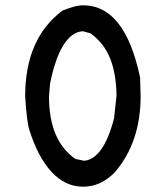

<svg xmlns="http://www.w3.org/2000/svg" viewBox="-20 -702 636 725"><path d="M294 -682Q452 -682 509 -409L511 -339Q511 -165 414 -52Q361 3 294 3Q226 3 174.5 -53Q123 -109 91 -211Q86 -226 82 -258Q78 -290 75 -338Q75 -557 216 -662Q241 -672 259.5 -677Q278 -682 294 -682ZM165 -338Q165 -256 189 -197.5Q213 -139 264 -102L297 -95Q333 -97 362.5 -138.5Q392 -180 412 -261L411 -258L420 -341Q419 -423 396 -481Q373 -539 322 -576L293 -584Q251 -582 219.5 -531.5Q188 -481 169 -386Z"/></svg>

Font: Ekushey Kolom
Style: Bold
Weight: 700
Designer: Al Mamun Sumon
Foundry: Al Mamun Sumon
Version: Version 1.0